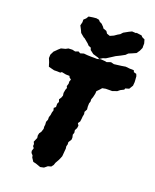

<svg xmlns="http://www.w3.org/2000/svg" viewBox="-165 -984 889 1100"><g transform="rotate(20 280.0 -434.0)"><path d="M217.2 22 201.2 16.2 187.4 11.4 170.2 7.6 166.4 1.8 156 -13.8 153.6 -25.6 143 -37 140.2 -48.6 145.8 -66.8 138 -77 138.8 -89.8 133 -102 139.6 -117.2 144.6 -128.8 142.6 -143.6 145.6 -157.6 154.4 -169.8 161.2 -190.6 159.8 -202.6 161.6 -216 160.4 -233.2 166.6 -248.2 166.4 -264 171.4 -278.6 173.6 -295.2 178 -308.6 174.4 -323 185 -332.2 184.8 -352.4 190.8 -365.2 186 -379.8 195.2 -393.6 200.2 -407.4 198 -423 201.6 -443.6 206.6 -456 202 -465.8 207.2 -482.4 206.6 -495.8 211.6 -508.8 199.4 -518.6 196.8 -526.2 174.2 -526.8 148.2 -531.8 140.4 -525.8 120.6 -526.6 102.4 -526.2 67.6 -535.2 63.8 -547.4 60.2 -559.4 51 -582 51.8 -602.8 62.6 -625.2 75.4 -637.6 83 -645.4 96.6 -657.4 122.4 -664 137 -671.8 160.8 -673 179.2 -668.8 197.8 -675.4 209.8 -668.6 230.8 -674.8 252 -672.8 275.2 -672H297L312.4 -671.4L332.2 -677.2L355 -675.6L369.8 -673.2L393.2 -681.4L412.4 -676.4L434.8 -679.2L456.8 -682L481 -686L506.4 -683.4L531.8 -682.8L536 -672.4L552 -668L557.2 -655.4L559 -631.4L559.6 -620.2L557.8 -598L543.2 -574.2L521 -567.8L518.6 -559.6L497.8 -549.2L484 -538L456 -528.2H440.8L417.2 -528L396.6 -524L387.2 -513L371 -496.2L370.6 -483.6L368 -471L365 -458L359.4 -442.8L360 -428.8L355.8 -417L355.2 -396.6L357 -379.6L347.8 -362L350.2 -349.4L347 -333.2L346 -320L343.6 -302L334.2 -288.8L342.2 -275.8L339.8 -259.8L331.8 -244.8L334 -229.2L329.4 -216.2L333.2 -200L332.4 -186.6L320.2 -167.4L321 -153.8L317.4 -141.2L319.2 -126.8L317.6 -110.4L316.6 -97.8L315 -79.4L309.6 -65.8L303.8 -53L298 -42.8L291.2 -30.8L286.2 -15.8L276 -2.6L257.4 2.4L243.4 13.8L238.8 17.4ZM322.4 -675.2 315.6 -680.4 282 -690.2 260.2 -706.8 255.8 -720 240.4 -726.2 230.6 -736.8 204.2 -758.6 197.6 -761.6 175.4 -780.2 168.6 -795.4 156 -819.6 161.2 -841 160.8 -856.4 173.8 -868.4 183 -883.2 207.8 -887.2 228.8 -889.2 245.2 -886.2 253.8 -876.8 267.4 -870.2 281.8 -855.4 286 -848.2 307 -840.6 315.8 -827.2 334.8 -820.4 357 -830.4 374.8 -842.8 388.2 -850.4 400.4 -863.8 429.8 -880.2 446.6 -888.2 471.4 -886.8 473 -889.6 505.2 -885.4 512.4 -877.4 528.8 -869.6 535.2 -846.8 534.8 -828.8 535.2 -820 526 -799.6 512.6 -780.6 491.2 -771 469.2 -761.8 456.8 -749.2 431.8 -735.6 405.8 -722.8 390.8 -713 358 -692.2 341.2 -686.8Z"/></g></svg>

Font: Winky Rough
Style: Italic
Weight: 400
Italic angle: -8.97852°
Designer: Simon Atzbach
Foundry: typofactur
Version: Version 1.206